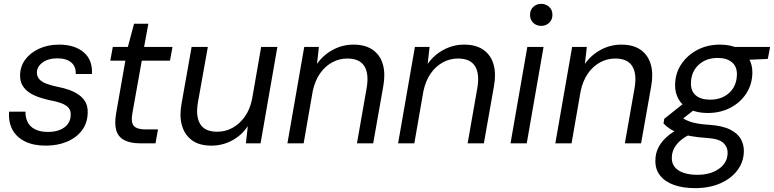

<svg xmlns="http://www.w3.org/2000/svg" viewBox="-20 -742 4007 994"><path d="M217 12Q154 12 110 -9.5Q66 -31 44.5 -70.5Q23 -110 27 -164H112Q111 -136 122 -112Q133 -88 159.5 -73.5Q186 -59 229 -59Q265 -59 291 -70Q317 -81 331.5 -100.5Q346 -120 346 -148Q347 -171 334 -185Q321 -199 296.5 -208Q272 -217 238 -223Q210 -229 182 -238.5Q154 -248 131.5 -263Q109 -278 96 -300.5Q83 -323 84 -354Q85 -399 111 -434Q137 -469 182.5 -490Q228 -511 286 -511Q366 -511 413 -471.5Q460 -432 456 -359H372Q374 -397 349 -418.5Q324 -440 277 -440Q230 -440 200.5 -418.5Q171 -397 171 -366Q171 -346 183.5 -332Q196 -318 219.5 -309Q243 -300 276 -293Q309 -287 337 -277Q365 -267 387.5 -251.5Q410 -236 422.5 -213.5Q435 -191 434 -158Q433 -106 405 -68Q377 -30 328 -9Q279 12 217 12Z M706 0Q655 0 623.5 -16.5Q592 -33 582 -67Q572 -101 581 -154L629 -428H551L564 -499H642L674 -619H748L726 -499H873L860 -428H714L665 -154Q657 -107 673.5 -89.5Q690 -72 733 -72H798L785 0Z M1075 12Q1011 12 973 -16.5Q935 -45 921.5 -94Q908 -143 920 -206L972 -499H1056L1005 -214Q992 -141 1016 -100.5Q1040 -60 1105 -60Q1147 -60 1183.5 -80Q1220 -100 1247 -137.5Q1274 -175 1285 -229L1332 -499H1416L1329 0H1253L1263 -89Q1232 -42 1182 -15Q1132 12 1075 12Z M1468 0 1555 -499H1631L1621 -411Q1653 -457 1703 -484Q1753 -511 1810 -511Q1872 -511 1910.5 -483.5Q1949 -456 1962.5 -407.5Q1976 -359 1964 -294L1912 0H1828L1878 -285Q1891 -359 1866.5 -399Q1842 -439 1778 -439Q1736 -439 1699.5 -419Q1663 -399 1637 -362Q1611 -325 1599 -270L1552 0Z M2041 0 2128 -499H2204L2194 -411Q2226 -457 2276 -484Q2326 -511 2383 -511Q2445 -511 2483.5 -483.5Q2522 -456 2535.5 -407.5Q2549 -359 2537 -294L2485 0H2401L2451 -285Q2464 -359 2439.5 -399Q2415 -439 2351 -439Q2309 -439 2272.5 -419Q2236 -399 2210 -362Q2184 -325 2172 -270L2125 0Z M2623 0 2710 -499H2794L2707 0ZM2782 -608Q2757 -608 2740.5 -624Q2724 -640 2724 -665Q2724 -690 2740.5 -706Q2757 -722 2782 -722Q2806 -722 2823 -706.5Q2840 -691 2840 -665Q2840 -640 2823 -624Q2806 -608 2782 -608Z M2855 0 2942 -499H3018L3008 -411Q3040 -457 3090 -484Q3140 -511 3197 -511Q3259 -511 3297.5 -483.5Q3336 -456 3349.5 -407.5Q3363 -359 3351 -294L3299 0H3215L3265 -285Q3278 -359 3253.5 -399Q3229 -439 3165 -439Q3123 -439 3086.5 -419Q3050 -399 3024 -362Q2998 -325 2986 -270L2939 0Z M3578 232Q3516 232 3469.5 215.5Q3423 199 3397.5 167Q3372 135 3373 89Q3373 54 3387.5 24Q3402 -6 3430.5 -32Q3459 -58 3502 -79L3552 -46Q3506 -24 3482 7Q3458 38 3458 74Q3457 102 3472.5 122Q3488 142 3518.5 152.5Q3549 163 3590 163Q3658 163 3702 132Q3746 101 3747 50Q3748 21 3725.5 -1.5Q3703 -24 3637 -28Q3591 -31 3555.5 -37.5Q3520 -44 3493.5 -53.5Q3467 -63 3448 -75.5Q3429 -88 3415 -103L3419 -127L3527 -213L3591 -187L3480 -100L3498 -142Q3511 -132 3524.5 -124.5Q3538 -117 3554.5 -111.5Q3571 -106 3594 -102Q3617 -98 3651 -96Q3721 -91 3760.5 -71Q3800 -51 3816 -21Q3832 9 3831 42Q3830 96 3798 139Q3766 182 3709.5 207Q3653 232 3578 232ZM3644 -157Q3589 -157 3550.5 -176Q3512 -195 3493 -228.5Q3474 -262 3475 -304Q3476 -363 3507 -409.5Q3538 -456 3590 -483.5Q3642 -511 3707 -511Q3763 -511 3800.5 -491.5Q3838 -472 3857 -439Q3876 -406 3875 -364Q3874 -305 3843.5 -258Q3813 -211 3761 -184Q3709 -157 3644 -157ZM3656 -226Q3717 -226 3755.5 -261.5Q3794 -297 3795 -356Q3796 -397 3769.5 -419.5Q3743 -442 3695 -442Q3635 -442 3596.5 -406Q3558 -370 3557 -312Q3556 -270 3582.5 -248Q3609 -226 3656 -226ZM3774 -429 3761 -499H3967L3955 -437Z"/></svg>

Font: DM Sans 20pt
Style: Italic
Weight: 400
Italic angle: -10°
Version: Version 4.004;gftools[0.9.30]